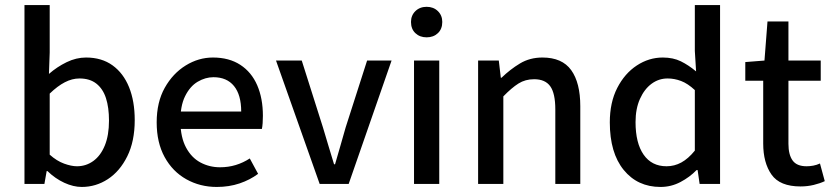

<svg xmlns="http://www.w3.org/2000/svg" viewBox="-20 -729 3302 761"><path d="M304 12Q271 12 235 -4.5Q199 -21 168 -51H165L156 0H77V-709H177V-521L174 -436Q206 -464 244 -482.5Q282 -501 321 -501Q383 -501 426 -470Q469 -439 491.5 -383.5Q514 -328 514 -253Q514 -169 484.5 -109.5Q455 -50 407.5 -19Q360 12 304 12ZM285 -70Q321 -70 350 -91Q379 -112 395.5 -152.5Q412 -193 412 -251Q412 -303 400 -340Q388 -377 362 -397.5Q336 -418 295 -418Q266 -418 237 -403Q208 -388 177 -358V-116Q205 -91 234 -80.5Q263 -70 285 -70Z M839 12Q773 12 718.5 -18.5Q664 -49 632.5 -106.5Q601 -164 601 -244Q601 -324 633 -381Q665 -438 716 -469.5Q767 -501 824 -501Q888 -501 932.5 -472Q977 -443 999.5 -391Q1022 -339 1022 -270Q1022 -255 1021 -241Q1020 -227 1018 -218H676L675 -287H936Q936 -353 907.5 -388Q879 -423 826 -423Q794 -423 763.5 -405Q733 -387 713.5 -347.5Q694 -308 695 -245Q696 -184 717.5 -144Q739 -104 774.5 -85Q810 -66 852 -66Q885 -66 914.5 -75Q944 -84 970 -101L1003 -40Q971 -16 929.5 -2Q888 12 839 12Z M1247 0 1074 -489H1176L1260 -224Q1271 -187 1282 -150.5Q1293 -114 1304 -78H1308Q1318 -114 1329 -150.5Q1340 -187 1350 -224L1435 -489H1532L1362 0Z M1621 0V-489H1721V0ZM1671 -581Q1644 -581 1626.5 -597.5Q1609 -614 1609 -642Q1609 -668 1626.5 -685Q1644 -702 1671 -702Q1698 -702 1715.5 -685Q1733 -668 1733 -642Q1733 -614 1715.5 -597.5Q1698 -581 1671 -581Z M1875 0V-489H1957L1965 -421H1968Q2002 -454 2041 -477.5Q2080 -501 2130 -501Q2208 -501 2244 -451Q2280 -401 2280 -308V0H2181V-295Q2181 -359 2161 -387Q2141 -415 2097 -415Q2062 -415 2035 -398Q2008 -381 1975 -347V0Z M2598 12Q2507 12 2452 -55.5Q2397 -123 2397 -244Q2397 -323 2426.5 -380.5Q2456 -438 2504 -469.5Q2552 -501 2607 -501Q2648 -501 2678.5 -486Q2709 -471 2739 -446L2734 -527V-709H2834V0H2753L2745 -55H2741Q2714 -27 2677 -7.5Q2640 12 2598 12ZM2622 -70Q2653 -70 2680.5 -85Q2708 -100 2734 -132V-372Q2706 -398 2679.5 -408Q2653 -418 2626 -418Q2591 -418 2562.5 -397Q2534 -376 2516.5 -337Q2499 -298 2499 -245Q2499 -162 2531 -116Q2563 -70 2622 -70Z M3153 10Q3071 10 3038 -37Q3005 -84 3005 -160V-409H2934V-483L3010 -489L3022 -644H3105V-489H3233V-409H3105V-159Q3105 -116 3121.5 -93Q3138 -70 3177 -70Q3190 -70 3203.5 -72.5Q3217 -75 3230 -81L3249 -11Q3230 -2 3205 4Q3180 10 3153 10Z"/></svg>

Font: Mada Medium
Style: Regular
Weight: 500
Designer: Khaled Hosny
Version: Version 1.5